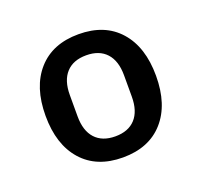

<svg xmlns="http://www.w3.org/2000/svg" viewBox="-76 -789 566 539"><g transform="rotate(-20 207.0 -520.0)"><path d="M207 -336Q129 -336 85.5 -385Q42 -434 42 -520Q42 -606 85.5 -655Q129 -704 207 -704Q285 -704 328.5 -655Q372 -606 372 -520Q372 -434 328.5 -385Q285 -336 207 -336ZM207 -399Q246 -399 267 -422Q288 -445 288 -488V-552Q288 -595 267 -618Q246 -641 207 -641Q168 -641 147 -618Q126 -595 126 -552V-488Q126 -445 147 -422Q168 -399 207 -399Z"/></g></svg>

Font: IBM Plex Sans Thai Medium
Style: Regular
Weight: 500
Designer: Mike Abbink, Paul van der Laan, Pieter van Rosmalen, Ben Mitchell, Mark Frömberg
Foundry: Bold Monday
Version: Version 1.1